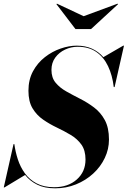

<svg xmlns="http://www.w3.org/2000/svg" viewBox="-44 -1008 693 1043"><path d="M410.5 -920 594.5 -988 597.5 -985.5 450.5 -850H366L262.5 -985.5L265.5 -988ZM-19.5 10H-23.5L29.5 -225H34Q39.5 -183.5 53 -142Q66.5 -100.5 91.2 -66.5Q116 -32.5 155 -11.8Q194 9 250 9Q326 9 373.2 -33Q420.5 -75 420.5 -141.5Q420.5 -191.5 398 -222.8Q375.5 -254 340.2 -275Q305 -296 265.5 -314.8Q226 -333.5 190.8 -357.8Q155.5 -382 133 -419.2Q110.5 -456.5 110.5 -515Q110.5 -575 135.2 -620.8Q160 -666.5 199.8 -697.5Q239.5 -728.5 285.2 -744.2Q331 -760 372.5 -760Q420 -760 456 -743.5Q492 -727 517.5 -697.5L625.5 -760H629.5L578.5 -535H574Q566.5 -599 543 -648.5Q519.5 -698 478.8 -726Q438 -754 378 -754Q342.5 -754 309.8 -738.8Q277 -723.5 256.2 -695.2Q235.5 -667 235.5 -628Q235.5 -586 258 -558.8Q280.5 -531.5 316 -511.5Q351.5 -491.5 391.5 -471.2Q431.5 -451 467.2 -424Q503 -397 525.5 -355.5Q548 -314 548 -250Q548 -197.5 525.2 -149.8Q502.5 -102 462.2 -65Q422 -28 369 -6.5Q316 15 255.5 15Q198 15 158.2 -4.8Q118.5 -24.5 92.5 -57.5Z"/></svg>

Font: Bodoni* 36pt
Style: Bold Italic
Weight: 700
Italic angle: -13°
Version: Version 2.3